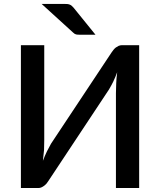

<svg xmlns="http://www.w3.org/2000/svg" viewBox="-20 -948 807 968"><path d="M594.2 -720.2H681.6V0H564.5V-478Q564.5 -501.5 565.9 -527.8Q566.4 -548.8 570.8 -584Q563 -562 550.8 -536.1Q543 -520 529.3 -496.6L224.6 -36.6Q222.2 -32.2 215.3 -23.4Q210.9 -18.1 203.6 -12.2Q195.8 -6.3 189 -3.4Q182.1 0 172.9 0H85.4V-720.2H203.1V-242.7Q203.1 -227.5 202.1 -192.4Q201.2 -177.2 196.3 -137.2Q205.1 -160.6 216.8 -185.1Q223.1 -198.2 237.3 -223.6L542.5 -683.6Q543.9 -686 551.8 -696.3Q557.1 -703.1 564 -708.5Q568.4 -711.9 578.1 -716.8Q586.9 -720.2 594.2 -720.2ZM189.9 -928.2H303.7Q314.9 -928.2 319.3 -927.7Q326.7 -926.8 331.5 -924.8Q337.4 -922.4 340.8 -919.4Q345.2 -915.5 350.6 -909.7L461.4 -772.9H383.8Q370.1 -772.9 363.8 -774.4Q356.4 -775.9 348.1 -784.2Z"/></svg>

Font: Lato-SemiBold
Style: Regular
Weight: 500
Designer: Lukasz Dziedzic with Adam Twardoch and Botio Nikoltchev
Foundry: tyPoland Lukasz Dziedzic
Version: ""